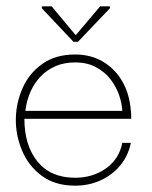

<svg xmlns="http://www.w3.org/2000/svg" viewBox="-20 -576 479 606"><path d="M217 10Q154 10 112 -21Q70 -52 49.5 -101Q29 -150 30 -202Q31 -253 52 -299.5Q73 -346 114.5 -375Q156 -404 217 -404Q266 -404 304 -382Q342 -360 365.5 -320Q389 -280 393 -226Q394 -220 394 -213.5Q394 -207 394 -201H57Q57 -117 98.5 -66Q140 -15 217 -15Q273 -15 314.5 -44.5Q356 -74 366 -125H393Q385 -85 360 -54.5Q335 -24 298 -7Q261 10 217 10ZM60 -226H366Q365 -249 356 -275.5Q347 -302 329 -325.5Q311 -349 283 -364Q255 -379 217 -379Q183 -379 156 -367.5Q129 -356 109 -335.5Q89 -315 76.5 -287Q64 -259 60 -226ZM212 -444 112 -550V-556H143L218 -466H220L296 -556H327V-550L226 -444Z"/></svg>

Font: Darker Grotesque Light Light
Style: Regular
Weight: 300
Version: Version 1.000;gftools[0.9.28]